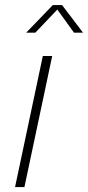

<svg xmlns="http://www.w3.org/2000/svg" viewBox="-20 -758 356 778"><path d="M41 0 153.5 -531H191.5L79 0ZM86 -625.5 194 -737.5H231.5L316.5 -625.5H280L206 -728H220.5L123 -625.5Z"/></svg>

Font: Epilogue ExtraLight
Style: Italic
Weight: 250
Italic angle: -12°
Designer: Tyler Finck
Foundry: Etcetera Type Co
Version: Version 2.112